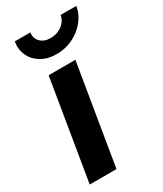

<svg xmlns="http://www.w3.org/2000/svg" viewBox="-193 -838 771 910"><g transform="rotate(-30 193.0 -382.5)"><path d="M17.5 0 107.8 -545.9H254.2L163.9 0ZM191.9 -613.3Q144.1 -613.3 109.4 -633.6Q74.7 -653.9 58.4 -688.3Q42 -722.7 48.9 -765H134.5Q129.3 -734.2 149.7 -713.8Q170 -693.5 205.5 -693.5Q229 -693.5 249.2 -702.8Q269.5 -712 283.1 -728.2Q296.7 -744.3 299.8 -765H385.9Q379 -722.7 350.9 -688.2Q322.8 -653.6 281.3 -633.5Q239.8 -613.3 191.9 -613.3Z"/></g></svg>

Font: Inter
Style: Italic
Weight: 400
Italic angle: -9.3988°
Designer: Rasmus Andersson
Foundry: rsms
Version: Version 4.001;git-66647c0bb